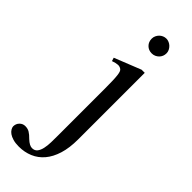

<svg xmlns="http://www.w3.org/2000/svg" viewBox="-359 -676 920 920"><g transform="rotate(45 100.5 -216.0)"><path d="M195.3 -599.6Q195.3 -589.4 191.7 -580.3Q188 -571.3 181.2 -564.5Q174.3 -557.6 165.3 -553.5Q156.2 -549.3 145 -549.3Q123.5 -549.3 109.4 -563.5Q95.2 -577.6 95.2 -599.6Q95.2 -609.9 99.4 -618.9Q103.5 -627.9 110.4 -634.8Q117.2 -641.6 126.2 -645.5Q135.3 -649.4 145 -649.4Q154.3 -649.4 163.3 -645.5Q172.4 -641.6 179.4 -634.8Q186.5 -627.9 190.9 -618.9Q195.3 -609.9 195.3 -599.6ZM187.5 -9.3Q187.5 48.8 174.3 91.3Q161.1 133.8 137.5 161.6Q113.8 189.5 81.3 203.1Q48.8 216.8 10.7 216.8Q-12.7 216.8 -29.3 211.9Q-45.9 207 -56.2 199.7Q-66.4 192.4 -71.5 183.6Q-76.7 174.8 -77.1 167.5Q-77.1 149.4 -65.2 137.2Q-53.2 125 -36.6 125Q-19.5 125 -7.1 132.6Q5.4 140.1 21 156.2Q43.5 177.2 60.5 177.2Q78.1 177.2 87.4 165.3Q96.7 153.3 100.8 134.3Q105 115.2 105.5 92Q106 68.8 106 45.9V-272.5Q106 -304.2 105.2 -325.2Q104.5 -346.2 102.8 -359.6Q101.1 -373 98.4 -379.9Q95.7 -386.7 91.8 -389.6Q82 -397 69.8 -396.5Q57.6 -396 36.6 -388.7L31.2 -406.2L166.5 -460H187.5Z"/></g></svg>

Font: Doulos SIL
Style: Regular
Weight: 400
Designer: Walt Agee, Victor Gaultney, Peter Martin, Debbi Hosken
Foundry: SIL International
Version: Version 4.110; 2011; Maintenance release